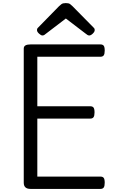

<svg xmlns="http://www.w3.org/2000/svg" viewBox="-20 -1225 740 1245"><path d="M178 0Q156 0 145 -10Q134 -20 134 -40V-910Q134 -924 145 -930.5Q156 -937 178 -937H631Q646 -937 652.5 -928.5Q659 -920 659 -897Q659 -875 652.5 -866Q646 -857 631 -857H222V-536H565Q580 -536 586.5 -527.5Q593 -519 593 -496Q593 -474 586.5 -465Q580 -456 565 -456H222V-80H631Q646 -80 652.5 -71.5Q659 -63 659 -40Q659 -18 652.5 -9Q646 0 631 0ZM255 -995Q246 -995 233 -1007Q220 -1019 220 -1029Q220 -1032 220.5 -1036Q221 -1040 226 -1045L363 -1185Q370 -1192 379 -1198.5Q388 -1205 407 -1205Q426 -1205 434.5 -1198.5Q443 -1192 450 -1185L588 -1045Q593 -1040 593.5 -1036Q594 -1032 594 -1029Q594 -1019 581.5 -1007Q569 -995 559 -995Q552 -995 547 -998.5Q542 -1002 534 -1008L407 -1105L280 -1008Q273 -1002 267.5 -998.5Q262 -995 255 -995Z"/></svg>

Font: Playwrite US Modern
Style: Regular
Weight: 400
Designer: Veronika Burian, José Scaglione
Foundry: TypeTogether
Version: Version 1.002